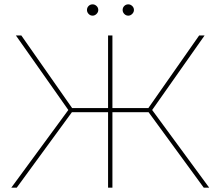

<svg xmlns="http://www.w3.org/2000/svg" viewBox="-20 -863 1014 883"><path d="M656 -357 674 -365 942 0H917ZM489 -366H678V-347H489ZM656 -357 896 -700H921L674 -349ZM32 0 300 -365 318 -357 57 0ZM477 0V-700H497V0ZM296 -347V-366H485V-347ZM53 -700H78L318 -357L300 -349ZM570 -791Q559 -791 551.5 -799Q544 -807 544 -817Q544 -828 551.5 -835.5Q559 -843 570 -843Q580 -843 588 -835.5Q596 -828 596 -817Q596 -807 588 -799Q580 -791 570 -791ZM406 -791Q395 -791 387.5 -799Q380 -807 380 -817Q380 -828 387.5 -835.5Q395 -843 406 -843Q416 -843 424 -835.5Q432 -828 432 -817Q432 -807 424 -799Q416 -791 406 -791Z"/></svg>

Font: Montserrat
Style: Regular
Weight: 400
Designer: Julieta Ulanovsky
Foundry: Julieta Ulanovsky
Version: Version 8.000